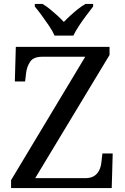

<svg xmlns="http://www.w3.org/2000/svg" viewBox="-20 -951 632 971"><path d="M36 0V-40L411 -664H194Q150 -664 133 -639.5Q116 -615 112 -582L107 -539H55L60 -714H534V-673L158 -50H410Q440 -50 457 -61.5Q474 -73 482.5 -91.5Q491 -110 493 -132L498 -175H550L545 0ZM256 -771Q246 -794 228 -820.5Q210 -847 191 -873Q172 -899 156 -918V-931H195Q214 -920 233 -904.5Q252 -889 270 -872.5Q288 -856 303 -840Q318 -856 336 -872.5Q354 -889 373.5 -904.5Q393 -920 412 -931H451V-918Q436 -899 416.5 -873Q397 -847 379.5 -820.5Q362 -794 351 -771Z"/></svg>

Font: Noto Serif Hebrew
Style: Regular
Weight: 400
Designer: Monotype Design Team
Foundry: Monotype Imaging Inc.
Version: Version 2.003